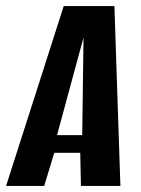

<svg xmlns="http://www.w3.org/2000/svg" viewBox="-51 -611 465 631"><path d="M-31 0 158.4 -591H325L344.7 0H215L212.7 -108.9H127.3L94.3 0ZM136.4 -166.8H219.2L223.5 -487.6Z"/></svg>

Font: Alumni Sans Thin
Style: Italic
Weight: 100
Italic angle: -8°
Designer: Robert E. Leuschke
Foundry: Robert E. Leuschke
Version: Version 1.016